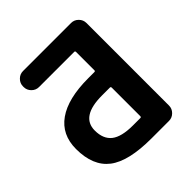

<svg xmlns="http://www.w3.org/2000/svg" viewBox="-196 -897 1018 1018"><g transform="rotate(-45 312.5 -388.0)"><path d="M403.3 -359.4Q403.3 -367.2 396.5 -367.2H337.9Q178.7 -367.2 178.7 -262.7Q178.7 -199.2 217.3 -168.9Q255.9 -138.7 340.8 -138.7H396.5Q403.3 -138.7 403.3 -146.5ZM396.5 -483.4Q403.3 -483.4 403.3 -490.2V-627Q403.3 -634.8 396.5 -634.8H132.8Q109.4 -634.8 92.3 -651.9Q75.2 -668.9 75.2 -692.4V-697.3Q75.2 -720.7 92.3 -737.8Q109.4 -754.9 132.8 -754.9H493.2Q516.6 -754.9 533.7 -737.8Q550.8 -720.7 550.8 -697.3V-78.1Q550.8 -54.7 533.7 -37.6Q516.6 -20.5 493.2 -20.5H361.3Q190.4 -20.5 114.7 -78.6Q39.1 -136.7 39.1 -263.7Q39.1 -371.1 118.7 -427.2Q198.2 -483.4 350.6 -483.4Z"/></g></svg>

Font: Gen Jyuu Gothic P Bold
Style: Bold
Weight: 700
Designer: [Source Han Sans]
Ryoko NISHIZUKA  (kana & ideographs); Paul D. Hunt (Latin, Greek & Cyrillic); Wenlong ZHANG  (bopomofo
Version: Version 1.002.20150607